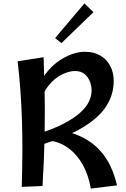

<svg xmlns="http://www.w3.org/2000/svg" viewBox="-20 -1087 736 1122"><path d="M221 -240.8 189 -300.2Q287 -330.8 350.5 -363.6Q414 -396.5 450.1 -429.9Q486.2 -463.2 500.8 -495.6Q515.2 -528 515.2 -557.8Q515.2 -585 505.1 -611.1Q495 -637.2 473.9 -654.6Q452.8 -672 418.5 -672Q383.5 -672 342.4 -651.9Q301.2 -631.8 265.9 -589.6Q230.5 -547.5 211 -482.5L191.2 -547.2Q212 -609.5 245.6 -654.4Q279.2 -699.2 319.6 -727.9Q360 -756.5 400.1 -770.5Q440.2 -784.5 474.8 -784.5Q529.2 -784.5 567 -761.9Q604.8 -739.2 624.6 -700.9Q644.5 -662.5 644.5 -613.8Q644.5 -535.8 602.2 -468.4Q560 -401 467.1 -344.4Q374.2 -287.8 221 -240.8ZM107 5Q110.2 -96 110.8 -192.5Q111.2 -289 108.4 -380.9Q105.5 -472.8 99.1 -559.8Q92.8 -646.8 83 -728.8L234.8 -752.8Q237.8 -663.5 239.8 -585.9Q241.8 -508.2 241.9 -437.1Q242 -366 240.8 -296.1Q239.5 -226.2 236.4 -153.9Q233.2 -81.5 228.5 0ZM510.8 15Q497.2 -63.5 463.8 -123.9Q430.2 -184.2 379.5 -221.6Q328.8 -259 262.5 -266.5L303 -335Q363 -323.2 418.6 -303.2Q474.2 -283.2 521.6 -247.2Q569 -211.2 605.6 -152.5Q642.2 -93.8 664.2 -3.8ZM339 -835 302 -864.5 473.5 -1067 526 -1015.8Z"/></svg>

Font: Marhey Light
Style: Regular
Weight: 300
Designer: Nur Syamsi & Bustanul Arifin
Foundry: Namelatype
Version: Version 1.000